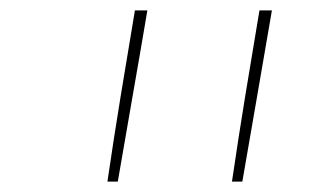

<svg xmlns="http://www.w3.org/2000/svg" viewBox="-20 -792 640 370"><path d="M187 -442Q199 -524 212.5 -606.5Q226 -689 240 -772H264Q250 -689 235.5 -606.5Q221 -524 207 -442ZM427 -442Q439 -524 452.5 -606.5Q466 -689 480 -772H504Q490 -689 475.5 -606.5Q461 -524 447 -442Z"/></svg>

Font: Iosevka HT Thin Extended
Style: Italic
Weight: 100
Width: 7
Italic angle: -9°
Monospace: yes
Designer: Belleve Invis
Foundry: Belleve Invis
Version: Version 32.3.0; ttfautohint (v1.8.4)